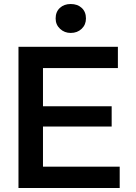

<svg xmlns="http://www.w3.org/2000/svg" viewBox="-20 -936 677 956"><path d="M194 -306H536V-407H194V-597H567V-703H72V0H576V-106H194ZM257 -844Q257 -813 279 -792.5Q301 -772 332 -772Q365 -772 386.5 -792.5Q408 -813 408 -844Q408 -877 387 -896.5Q366 -916 332 -916Q299 -916 278 -896.5Q257 -877 257 -844Z"/></svg>

Font: Geom Medium
Style: Bold
Weight: 500
Version: Version 1.102